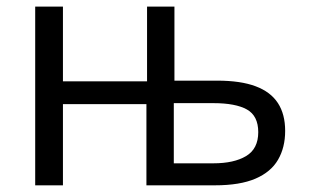

<svg xmlns="http://www.w3.org/2000/svg" viewBox="-20 -555 929 575"><path d="M502.4 -535.2V-313.5H630.4Q700.7 -313.5 745.6 -296.6Q790.5 -279.8 812.3 -246.3Q834 -212.9 834 -163.1Q834 -113.3 812.7 -76.7Q791.5 -40 745.1 -20Q698.7 0 623.5 0H418.5V-243.2H168.5V0H85.4V-535.2H168.5V-311.5H420.4V-535.2ZM619.1 -246.1H500.5V-65.9H619.1Q680.7 -65.9 717 -87.6Q753.4 -109.4 753.4 -159.2Q753.4 -208 719.5 -227.1Q685.5 -246.1 619.1 -246.1Z"/></svg>

Font: Wonky
Style: Regular
Weight: 400
Designer: Monotype Design Team
Foundry: Monotype Imaging Inc.
Version: Version 3.000